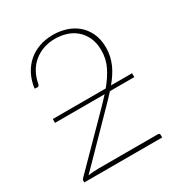

<svg xmlns="http://www.w3.org/2000/svg" viewBox="-167 -831 897 951"><g transform="rotate(-30 281.0 -355.5)"><path d="M365 -350Q399 -390.5 420 -432.5Q441 -474.5 441 -524.5Q441 -567.5 426.5 -598.5Q412 -629.5 388.2 -649.8Q364.5 -670 333.8 -679.5Q303 -689 270 -689Q233 -689 202 -677.8Q171 -666.5 147.2 -646.2Q123.5 -626 108.2 -597.8Q93 -569.5 87 -535.5Q84 -522.5 72.5 -524L59.5 -525.5Q65.5 -569 83.2 -603.2Q101 -637.5 128.5 -661.5Q156 -685.5 192.2 -698.2Q228.5 -711 271 -711Q308.5 -711 344 -700Q379.5 -689 407 -666.2Q434.5 -643.5 451.2 -608.2Q468 -573 468 -525Q468 -499.5 462.8 -476.2Q457.5 -453 448 -431.5Q438.5 -410 425 -389.8Q411.5 -369.5 395.5 -350H516V-328H376.5Q362 -311.5 346 -295.2Q330 -279 313.5 -262L76 -19.5Q89 -22 104.2 -23.2Q119.5 -24.5 136.5 -24.5H476Q486 -24.5 486 -15V0H40.5V-9.5Q40.5 -13.5 42.5 -16.8Q44.5 -20 47 -22.5L294.5 -273.5Q308 -287.5 321 -301Q334 -314.5 346 -328H62.5V-350Z"/></g></svg>

Font: Lato Thin
Style: Regular
Weight: 200
Designer: Lukasz Dziedzic
Foundry: tyPoland Lukasz Dziedzic
Version: Version 2.007; 2014-02-27